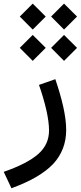

<svg xmlns="http://www.w3.org/2000/svg" viewBox="-118 -759 439 1045"><path d="M230.5 -598.1 301.3 -668.9 230.5 -739.3 160.2 -668.9ZM60.1 -598.1 130.9 -668.9 60.1 -739.3 -10.3 -668.9ZM60.1 -427.7 130.9 -498.5 60.1 -568.8 -10.3 -498.5ZM230.5 -427.7 301.3 -498.5 230.5 -568.8 160.2 -498.5ZM94.2 -296.9C110.8 -249.5 124 -204.1 134.3 -160.2C144 -116.2 148.9 -79.1 148.9 -49.3C148.9 2 129.4 44.9 89.8 79.6C50.3 114.3 -12.2 146.5 -97.7 176.3L-55.7 265.6C47.4 228 123 184.1 170.9 133.8C218.3 83 242.2 21 242.2 -51.8C242.2 -126.5 219.7 -220.2 183.1 -328.1Z"/></svg>

Font: Estedad Medium
Style: Regular
Weight: 500
Designer: Amin Abedi
Version: Version 7.3